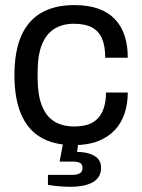

<svg xmlns="http://www.w3.org/2000/svg" viewBox="-20 -558 559 754"><path d="M269.3 12Q193.3 12 141.5 -17.7Q89.8 -47.5 63.2 -108.7Q36.7 -169.9 36.7 -263Q36.7 -355.7 63.3 -416.7Q89.9 -477.6 142.3 -507.8Q194.7 -538 271.6 -538Q326 -538 365.4 -524.1Q404.8 -510.2 430.8 -483.2Q456.9 -456.2 469.3 -417.9Q481.8 -379.6 481.8 -331.3H393.2Q393.2 -377.5 380.6 -406.8Q368 -436.1 340.9 -450.4Q313.8 -464.7 269.6 -464.7Q226.3 -464.7 194.3 -445.3Q162.4 -425.8 145 -383.9Q127.7 -342.1 127.7 -273.1V-252.3Q127.7 -186.7 144.1 -144.1Q160.5 -101.5 192.6 -81.4Q224.6 -61.3 271.4 -61.3Q316.4 -61.3 343.5 -77Q370.6 -92.7 383.5 -123Q396.4 -153.3 396.4 -194.7H481.8Q481.8 -150.8 469.3 -112.9Q456.9 -75.1 430.9 -47.1Q404.8 -19.2 364.7 -3.6Q324.6 12 269.3 12ZM259.7 175.6Q237 175.6 213 173.6Q188.9 171.6 168.3 168V128.7H264.9Q283.5 128.7 293.9 122.1Q304.2 115.5 304.2 101.5Q304.2 89.5 296 83Q287.7 76.5 265.1 76.5H214.2L230.5 -11H289.6L282.7 38.6Q308.7 38.7 330 45Q351.4 51.4 364.1 64.7Q376.9 78 376.9 101Q376.9 123.2 366.4 137.9Q355.9 152.5 338.9 160.5Q321.9 168.6 301.3 172.1Q280.6 175.6 259.7 175.6Z"/></svg>

Font: Archivo SemiBold
Style: Regular
Weight: 600
Designer: Hector Gatti
Foundry: Omnibus-Type
Version: Version 2.001